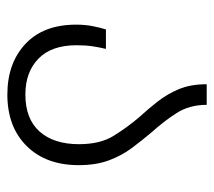

<svg xmlns="http://www.w3.org/2000/svg" viewBox="-50 -522 582 522"><g transform="rotate(90 241.0 -261.0)"><path d="M237 10Q152 10 99.5 -39Q47 -88 47 -177Q47 -201 51 -221.5Q55 -242 60 -258H113Q109 -242 106 -222.5Q103 -203 103 -178Q103 -110 139.5 -74.5Q176 -39 237 -39Q303 -39 337.5 -77.5Q372 -116 372 -185Q372 -242 349.5 -278.5Q327 -315 299 -348Q277 -372 256.5 -398Q236 -424 222.5 -456Q209 -488 209 -532H265Q265 -485 287.5 -450Q310 -415 339 -383Q361 -357 382 -329Q403 -301 416 -266Q429 -231 429 -184Q429 -95 377 -42.5Q325 10 237 10Z"/></g></svg>

Font: Noto Sans Georgian SemiCondensed Light
Style: Regular
Weight: 300
Width: 4
Designer: Monotype Design Team, Akaki Razmadze
Foundry: Google LLC
Version: Version 2.005; ttfautohint (v1.8.4.7-5d5b)